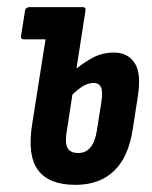

<svg xmlns="http://www.w3.org/2000/svg" viewBox="-20 -511 425 537"><path d="M47 -401Q37 -401 39 -411L50 -481Q52 -491 62 -491H147L133 -401ZM191 6Q117 6 86.5 -35Q56 -76 70 -164L120 -481Q122 -491 131 -491H212Q221 -491 219 -481L167 -146Q161 -113 168.5 -98Q176 -83 199 -83Q241 -83 251 -146L264 -229Q268 -257 262 -268Q256 -279 242 -279Q224 -279 206.5 -266.5Q189 -254 173 -237L183 -310Q205 -330 234.5 -347Q264 -364 299 -364Q337 -364 356.5 -335Q376 -306 365 -238L351 -148Q339 -71 298.5 -32.5Q258 6 191 6Z"/></svg>

Font: Sofia Sans Extra Condensed
Style: Bold Italic
Weight: 700
Italic angle: -9°
Designer: Botio Nikoltchev, Ani Petrova
Foundry: lettersoup
Version: Version 4.101